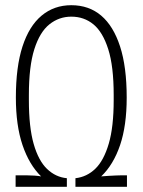

<svg xmlns="http://www.w3.org/2000/svg" viewBox="-20 -718 548 738"><path d="M40 0V-44H63Q71 -44 84.5 -44Q98 -44 112.5 -43Q127 -42 138 -40Q92 -85 66.5 -160.5Q41 -236 41 -343Q41 -461 66.5 -539.5Q92 -618 140 -658Q188 -698 254 -698Q322 -698 369 -658Q416 -618 441.5 -539.5Q467 -461 467 -343Q467 -235 441.5 -160Q416 -85 369 -40Q381 -41 396.5 -42Q412 -43 425.5 -43.5Q439 -44 444 -44H468V0H270V-33Q314 -38 346.5 -69.5Q379 -101 398 -165.5Q417 -230 417 -333V-353Q417 -463 396 -529Q375 -595 339 -624.5Q303 -654 254 -654Q207 -654 170 -624.5Q133 -595 112 -529Q91 -463 91 -353V-333Q91 -229 109.5 -164.5Q128 -100 161 -68.5Q194 -37 237 -33V0Z"/></svg>

Font: Archivo ExtraCondensed Thin
Style: Regular
Weight: 250
Width: 2
Designer: Hector Gatti
Foundry: Omnibus-Type
Version: Version 2.001